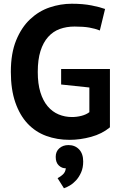

<svg xmlns="http://www.w3.org/2000/svg" viewBox="-20 -734 649 1027"><path d="M38 0ZM307 -365H568V-53Q526 -18 467.5 -2Q409 14 352 14Q285 14 227.5 -7Q170 -28 128 -72.5Q86 -117 62 -186Q38 -255 38 -350Q38 -449 66.5 -518.5Q95 -588 141.5 -631.5Q188 -675 246 -694.5Q304 -714 364 -714Q424 -714 469.5 -705Q515 -696 542 -686L514 -571Q489 -581 458 -586.5Q427 -592 379 -592Q336 -592 300 -579Q264 -566 237.5 -536.5Q211 -507 196.5 -461Q182 -415 182 -349Q182 -286 196 -240.5Q210 -195 235 -165.5Q260 -136 293.5 -122Q327 -108 365 -108Q391 -108 416 -114.5Q441 -121 458 -134V-266L307 -282ZM278 105Q278 76 297.5 59Q317 42 346 42Q381 42 403 65Q425 88 425 130Q425 163 414 188Q403 213 387 230.5Q371 248 353 258.5Q335 269 322 273L288 219Q302 212 316 199.5Q330 187 332 166Q312 167 295 151.5Q278 136 278 105Z"/></svg>

Font: PT Sans
Style: Bold
Weight: 700
Version: Version 2.003W OFL; ttfautohint (v1.6)